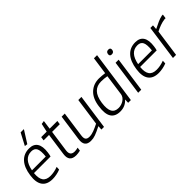

<svg xmlns="http://www.w3.org/2000/svg" viewBox="128 -1793 2787 2787"><g transform="rotate(-45 1522.0 -399.0)"><path d="M278 -616 375 -800H442L322 -610ZM225 9Q112 9 63 -60Q14 -129 33 -260Q52 -401 119.5 -475Q187 -549 296 -549Q387 -549 425.5 -489Q464 -429 448 -313Q442 -268 434 -245H94Q84 -143 118.5 -94.5Q153 -46 237 -46Q272 -46 310 -53Q348 -60 391 -76L388 -23Q351 -8 307.5 0.5Q264 9 225 9ZM288 -496Q140 -496 102 -294H385Q397 -402 374.5 -449Q352 -496 288 -496Z M712 7Q571 7 592 -139L640 -482H529L537 -540H650L678 -670L730 -678L711 -540H869L861 -482H703L656 -150Q642 -48 735 -48Q749 -48 767 -50.5Q785 -53 803 -58L796 -4Q748 7 712 7Z M1011 10Q880 10 900 -135L957 -540H1021L967 -153Q958 -96 975 -72Q992 -48 1037 -48Q1083 -48 1132 -67Q1181 -86 1239 -115L1299 -540H1363L1287 0H1233L1237 -64H1233Q1193 -44 1162.5 -30Q1132 -16 1107 -7Q1082 2 1059 6Q1036 10 1011 10Z M1614 10Q1511 10 1468 -57Q1425 -124 1446 -267Q1465 -407 1541.5 -478.5Q1618 -550 1731 -550Q1763 -550 1792 -546.5Q1821 -543 1850 -540L1888 -808H1952L1838 0H1782L1785 -62H1781Q1716 10 1614 10ZM1632 -44Q1660 -44 1688 -52.5Q1716 -61 1739 -76.5Q1762 -92 1777.5 -113.5Q1793 -135 1797 -162L1842 -486Q1814 -491 1784.5 -494Q1755 -497 1723 -497Q1635 -497 1582 -442.5Q1529 -388 1512 -270Q1496 -153 1526 -98.5Q1556 -44 1632 -44Z M2112 -664Q2069 -664 2075 -707Q2081 -750 2124 -750Q2168 -750 2162 -707Q2156 -664 2112 -664ZM2064 -540H2127L2051 0H1988Z M2404 9Q2291 9 2242 -60Q2193 -129 2212 -260Q2231 -401 2298.5 -475Q2366 -549 2475 -549Q2566 -549 2604.5 -489Q2643 -429 2627 -313Q2621 -268 2613 -245H2273Q2263 -143 2297.5 -94.5Q2332 -46 2416 -46Q2451 -46 2489 -53Q2527 -60 2570 -76L2567 -23Q2530 -8 2486.5 0.5Q2443 9 2404 9ZM2467 -496Q2319 -496 2281 -294H2564Q2576 -402 2553.5 -449Q2531 -496 2467 -496Z M2778 -540H2832L2827 -471H2832Q2883 -497 2931 -518.5Q2979 -540 3024 -549H3044L3035 -484H3012Q2965 -478 2917 -460.5Q2869 -443 2825 -420L2766 0H2702Z"/></g></svg>

Font: Plata Sans Light
Style: Italic
Weight: 300
Italic angle: -8°
Designer: Pablo Impallari, Andres Torresi, & Cristiano Sobral
Foundry: Pablo Impallari, Andres Torresi, & Cristiano Sobral
Version: Version 1.00;December 28, 2019;FontCreator 12.0.0.2547 64-bi